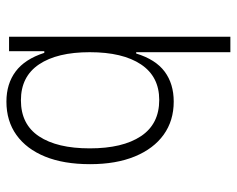

<svg xmlns="http://www.w3.org/2000/svg" viewBox="-88 -452 720 583"><g transform="rotate(-90 271.5 -160.0)"><path d="M405 180V-106H401Q383 -47 346 -19.5Q309 8 255 8Q197 8 154.5 -22.5Q112 -53 88.5 -110Q65 -167 65 -246Q65 -326 88 -382.5Q111 -439 153.5 -469.5Q196 -500 255 -500Q309 -500 346.5 -472Q384 -444 403 -385H408V-492H452V180ZM260 -36Q331 -36 368 -91.5Q405 -147 405 -247Q405 -346 368 -401Q331 -456 259 -456Q186 -456 149.5 -401Q113 -346 113 -247Q113 -147 150 -91.5Q187 -36 260 -36Z"/></g></svg>

Font: Nunito Sans 7pt Condensed ExtraLight
Style: Regular
Weight: 250
Width: 3
Designer: Vernon Adams
Foundry: Vernon Adams
Version: Version 3.101;gftools[0.9.27]